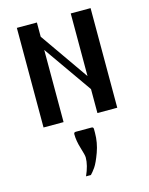

<svg xmlns="http://www.w3.org/2000/svg" viewBox="-117 -574 724 931"><g transform="rotate(-15 244.5 -109.0)"><path d="M293.9 89.8V70.3C293.9 63.8 290.7 60.5 284.2 60.5H205.1C198.6 60.5 195.3 63.8 195.3 70.3C195.3 92.4 199.4 116.5 207.5 142.6C215.7 168.6 219.7 185.5 219.7 193.4C219.7 219.4 212.2 249 197.3 282.2H221.7C228.8 275.1 237 265 246.1 252C255.2 238.9 265.5 216.8 276.9 185.5C288.2 154.3 293.9 122.4 293.9 89.8ZM160.2 0V-362.3L330.1 -120.1V0H429.7V-500H330.1V-185.5L160.2 -428.7V-500H59.6V0Z"/></g></svg>

Font: TriodPostnaja
Style: Medium
Weight: 500
Version: 20110805; ttfautohint (v0.96) -l 8 -r 50 -G 200 -x 14 -w "G"